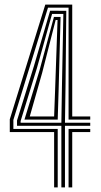

<svg xmlns="http://www.w3.org/2000/svg" viewBox="-20 -820 440 840"><path d="M216.8 0V-242.2H22.8V-297.8L178.2 -800H296V-310.5H374.8V-296.8H280V-786.5H190L38.5 -295.5V-255.8H232.5V0ZM280 0V-255.8H374.8V-242.2H296V0ZM248.5 0V-269.5H54.5V-293L128.2 -530.2L199.2 -773L270 -772.8L266.8 -453L264.2 -283H374.8V-269.5H264.2V0ZM70.2 -283H248.5L251 -440.5L257.2 -759H207.8L141.2 -521L70.2 -290.5ZM87 -296.8 152.8 -511.8 216 -745.8H245L236.5 -427.5L232.5 -296.8ZM110.2 -310.5H216.8L220.8 -418.2L231.8 -732.5H223.5L164.5 -501.5Z"/></svg>

Font: Big Shoulders Inline Text Thin
Style: Regular
Weight: 400
Version: Version 2.002